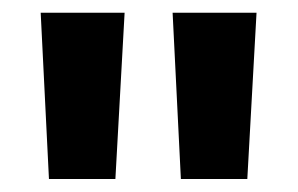

<svg xmlns="http://www.w3.org/2000/svg" viewBox="-20 -680 468 302"><path d="M161.5 -398.5H57L44 -660H176ZM369 -398.5H264.5L251.5 -660H383.5Z"/></svg>

Font: Anek Gujarati SemiExpanded SemiBold
Style: Regular
Weight: 600
Width: 6
Designer: Mrunmayee Ghaisas (Gujarati), Yesha Goshar (Latin)
Foundry: Ek Type
Version: Version 1.003